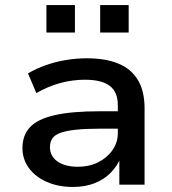

<svg xmlns="http://www.w3.org/2000/svg" viewBox="-20 -732 683 761"><path d="M269 9Q211 9 165.5 -11Q120 -31 94.5 -66Q69 -101 69 -145Q69 -196 99 -228Q129 -260 196.5 -275.5Q264 -291 375 -291H463V-222H379Q321 -222 282.5 -218Q244 -214 221 -206Q198 -198 188 -184Q178 -170 178 -149Q178 -113 208 -92Q238 -71 289 -71Q333 -71 368.5 -88.5Q404 -106 425.5 -136.5Q447 -167 447 -204V-315Q447 -368 414.5 -392Q382 -416 317 -416Q267 -416 219 -403Q171 -390 124 -363L91 -441Q123 -460 161 -473.5Q199 -487 241 -494Q283 -501 324 -501Q398 -501 449 -480Q500 -459 526.5 -415Q553 -371 553 -303V0H453V-109H459Q445 -74 419 -47.5Q393 -21 355.5 -6Q318 9 269 9ZM377 -603V-712H490V-603ZM164 -603V-712H277V-603Z"/></svg>

Font: Nunito Sans 10pt SemiExpanded SemiBold
Style: Regular
Weight: 600
Width: 6
Designer: Vernon Adams
Foundry: Vernon Adams
Version: Version 3.101;gftools[0.9.27]